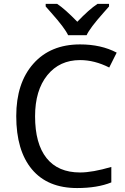

<svg xmlns="http://www.w3.org/2000/svg" viewBox="-20 -951 640 981"><path d="M548.8 -98.1V-19Q477.5 9.8 374 9.8Q223.1 9.8 143.1 -85.9Q63 -181.6 63 -357.9Q63 -526.9 150.4 -625.5Q237.8 -724.1 389.2 -724.1Q496.6 -724.1 576.2 -682.1L538.1 -606Q462.9 -644 389.2 -644Q284.2 -644 221.7 -566.7Q159.2 -489.3 159.2 -356.9Q159.2 -216.8 217.8 -143.3Q276.4 -69.8 389.2 -69.8Q452.6 -69.8 548.8 -98.1ZM537.1 -918Q524.9 -903.8 508.3 -885.3Q439.5 -808.1 422.4 -771H328.1Q311 -808.1 242.2 -885.3L213.4 -918V-931.2H272Q312 -904.8 375 -839.8Q434.6 -902.3 478 -931.2H537.1Z"/></svg>

Font: WenQuanYi Micro Hei Mono
Style: Regular
Weight: 400
Foundry: Ascender Corporation
Version: Version 0.2.0-beta